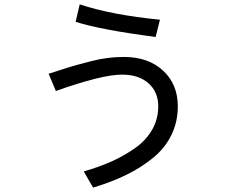

<svg xmlns="http://www.w3.org/2000/svg" viewBox="-20 -817 1040 881"><path d="M327.1 -716.8 345.7 -796.9Q494.1 -748 713.9 -726.6L694.3 -647.5Q444.3 -679.7 327.1 -716.8ZM203.1 -478.5Q217.8 -483.4 263.7 -498Q309.6 -512.7 334.5 -519.5Q359.4 -526.4 399.4 -536.6Q439.5 -546.9 476.1 -551.3Q512.7 -555.7 548.8 -555.7Q660.2 -555.7 728 -493.2Q795.9 -430.7 795.9 -329.1Q795.9 -257.8 766.6 -197.8Q737.3 -137.7 683.1 -93.3Q628.9 -48.8 561.5 -15.6Q494.1 17.6 407.2 43.9L364.3 -30.3Q434.6 -50.8 489.7 -75.2Q544.9 -99.6 596.7 -135.3Q648.4 -170.9 677.2 -220.2Q706.1 -269.5 706.1 -329.1Q706.1 -395.5 661.1 -435.1Q616.2 -474.6 540 -474.6Q447.3 -474.6 236.3 -399.4Z"/></svg>

Font: Gothic A1 Medium
Style: Regular
Weight: 500
Designer: HanYang I&C Co.,Ltd.
Foundry: HanYang I&C Co.,Ltd.
Version: Version 2.50